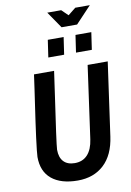

<svg xmlns="http://www.w3.org/2000/svg" viewBox="-111 -1117 815 1195"><g transform="rotate(-10 296.5 -519.0)"><path d="M282 12Q176 12 117.5 -36Q59 -84 59 -176Q59 -186 62.5 -218.5Q66 -251 72 -297.5Q78 -344 85.5 -396.5Q93 -449 100.5 -500Q108 -551 114 -593Q120 -635 123.5 -660.5Q127 -686 127 -686H254Q254 -686 250.5 -661Q247 -636 241 -594.5Q235 -553 228 -503Q221 -453 213.5 -402Q206 -351 200 -307.5Q194 -264 190.5 -234.5Q187 -205 187 -199Q187 -150 211.5 -124Q236 -98 282 -98Q332 -98 362.5 -131Q393 -164 402 -227L466 -686H593L528 -223Q512 -108 447.5 -48Q383 12 282 12ZM408 -774 424 -883H524L508 -774ZM233 -774 249 -883H349L333 -774ZM347 -945 275 -1050H363L403 -1011L452 -1050H544L445 -945Z"/></g></svg>

Font: Archivo Narrow
Style: Bold Italic
Weight: 700
Italic angle: -8°
Designer: Hector Gatti
Foundry: Omnibus-Type
Version: Version 3.002